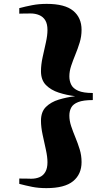

<svg xmlns="http://www.w3.org/2000/svg" viewBox="-20 -830 561 991"><path d="M219.5 141Q179 141 146.2 134.5Q113.5 128 79.5 119V91.5Q90 91.5 100.2 91.8Q110.5 92 121 92Q131.5 92 141 92.5Q165 92.5 184 84.5Q203 76.5 214 57.5Q225 38.5 225 7.5Q225 -20 216.8 -57.5Q208.5 -95 200 -134.5Q191.5 -174 191.5 -207Q191.5 -253 217.2 -278.2Q243 -303.5 283.2 -315.8Q323.5 -328 368 -333.5Q323.5 -339 283.2 -352Q243 -365 217.2 -391Q191.5 -417 191.5 -462.5Q191.5 -496 200 -534.8Q208.5 -573.5 216.8 -610.5Q225 -647.5 225 -675Q225 -707 213.5 -725.5Q202 -744 182 -752.2Q162 -760.5 138 -760.5Q129 -760.5 119 -760.2Q109 -760 99.2 -760Q89.5 -760 79.5 -759.5V-788Q111 -796.5 145.8 -803.2Q180.5 -810 221 -810Q315 -810 358 -774.2Q401 -738.5 401 -676Q401 -642 391.2 -610.2Q381.5 -578.5 369.2 -548.8Q357 -519 347.5 -490.8Q338 -462.5 338 -435.5Q338 -412 347.8 -392.5Q357.5 -373 383.8 -361.5Q410 -350 459 -350V-313.5Q410 -313.5 383.8 -303.2Q357.5 -293 347.8 -275Q338 -257 338 -233.5Q338 -206.5 347.5 -178.2Q357 -150 369.2 -120.5Q381.5 -91 391.2 -59.5Q401 -28 401 6.5Q401 69.5 357.2 105.2Q313.5 141 219.5 141Z"/></svg>

Font: Merriweather 120pt Black
Style: Regular
Weight: 900
Designer: Eben Sorkin
Foundry: Eben Sorkin
Version: Version 2.100